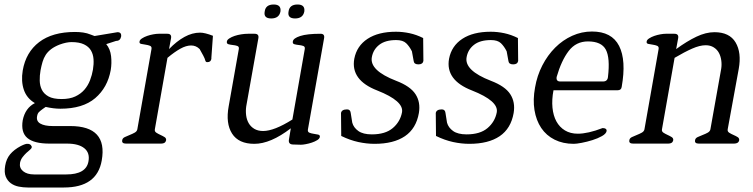

<svg xmlns="http://www.w3.org/2000/svg" viewBox="-20 -638 3346 853"><path d="M432 75Q411 195 264 195H103Q83 195 63 191Q43 187 28 176Q13 165 5.5 146.5Q-2 128 3 98Q8 68 25 47.5Q42 27 72 11Q94 0 102 1Q112 1 117 6.5Q122 12 121 17Q120 22 113 27.5Q106 33 97 41.5Q88 50 80 60.5Q72 71 69 85Q65 108 82.5 122.5Q100 137 132 137H274Q363 137 373 79Q380 41 354.5 20.5Q329 0 278 0H200Q131 0 101.5 -25Q72 -50 81 -104Q92 -158 135 -180Q99 -201 86 -239Q73 -277 81 -325Q95 -406 154 -451Q213 -496 313 -496Q332 -496 349.5 -493.5Q367 -491 384 -484L400 -478L502 -495Q521 -495 518 -475Q514 -456 495 -456L452 -442Q470 -420 473.5 -388.5Q477 -357 472 -327Q458 -249 403 -202Q348 -155 248 -155Q233 -155 217 -157Q201 -159 183 -163L170 -154Q159 -146 153 -140Q147 -134 145 -123Q140 -100 159 -89Q178 -78 214 -78H292Q459 -78 432 75ZM393 -329Q397 -353 395.5 -375Q394 -397 384 -414Q374 -431 353 -441Q332 -451 298 -451Q275 -451 245 -440Q222 -431 207 -419.5Q192 -408 183 -394Q174 -380 169 -363Q164 -346 160 -325Q156 -302 156.5 -279.5Q157 -257 166 -239Q175 -221 195.5 -209.5Q216 -198 254 -198Q290 -198 314.5 -209.5Q339 -221 355 -239.5Q371 -258 380 -281.5Q389 -305 393 -329Z M919 -376Q916 -362 902 -362Q894 -361 892 -369.5Q890 -378 883 -391L867 -420Q851 -436 829 -436Q807 -436 781 -421.5Q755 -407 724 -381L668 -64Q666 -54 674.5 -48.5Q683 -43 693 -38.5Q703 -34 711 -29Q719 -24 718 -15Q715 0 696 0H540Q520 0 523 -15Q524 -24 534.5 -29Q545 -34 556.5 -38.5Q568 -43 578 -48.5Q588 -54 590 -63L653 -420Q655 -431 646.5 -434.5Q638 -438 627 -439.5Q616 -441 607 -443Q598 -445 600 -454Q601 -461 611 -467.5Q621 -474 634 -478.5Q647 -483 661 -485.5Q675 -488 685 -488H723Q743 -488 740 -469L731 -420Q765 -455 799.5 -474Q834 -493 869 -493Q890 -493 926 -479L919 -381V-376Z M1332 -587Q1326 -556 1291 -556Q1256 -556 1262 -587Q1266 -618 1302 -618Q1336 -618 1332 -587ZM1226 -587Q1220 -556 1185 -556Q1150 -556 1156 -587Q1160 -618 1196 -618Q1230 -618 1226 -587ZM1401 -30Q1400 -22 1389.5 -15.5Q1379 -9 1365.5 -4.5Q1352 0 1338.5 2.5Q1325 5 1317 5L1283 4Q1259 4 1264 -20L1272 -68Q1182 1 1110 1Q1040 1 1011 -44.5Q982 -90 996 -166L1041 -420Q1043 -431 1034 -434Q1025 -437 1014.5 -438Q1004 -439 995 -441.5Q986 -444 988 -454Q989 -461 999 -467.5Q1009 -474 1022.5 -478.5Q1036 -483 1052 -485.5Q1068 -488 1082 -488H1111Q1131 -488 1128 -469L1074 -166Q1071 -146 1073.5 -126Q1076 -106 1085 -90.5Q1094 -75 1110 -65.5Q1126 -56 1149 -56Q1198 -56 1279 -107L1334 -420Q1336 -431 1327 -434Q1318 -437 1307.5 -438Q1297 -439 1288 -441.5Q1279 -444 1281 -454Q1283 -468 1313.5 -478Q1344 -488 1404 -488Q1423 -488 1420 -469L1348 -63Q1346 -52 1354.5 -48.5Q1363 -45 1374 -43.5Q1385 -42 1393.5 -40Q1402 -38 1401 -30Z M1841 -136Q1829 -67 1779 -33Q1729 1 1644 1Q1609 1 1572 -7Q1535 -15 1496 -34L1495 -136Q1498 -152 1522 -152Q1536 -152 1538 -137L1545 -93Q1551 -71 1572 -56Q1593 -41 1632 -41Q1692 -41 1725 -69Q1758 -97 1766 -139Q1775 -189 1656 -236Q1537 -282 1554 -377Q1565 -434 1613 -465.5Q1661 -497 1739 -497Q1769 -497 1799.5 -490.5Q1830 -484 1860 -469L1861 -367Q1858 -352 1839 -352Q1820 -352 1818 -366L1810 -410Q1799 -432 1784.5 -446Q1770 -460 1740 -460Q1692 -460 1665 -439Q1638 -418 1632 -384Q1621 -325 1740 -279Q1803 -255 1826 -219.5Q1849 -184 1841 -136Z M2262 -136Q2250 -67 2200 -33Q2150 1 2065 1Q2030 1 1993 -7Q1956 -15 1917 -34L1916 -136Q1919 -152 1943 -152Q1957 -152 1959 -137L1966 -93Q1972 -71 1993 -56Q2014 -41 2053 -41Q2113 -41 2146 -69Q2179 -97 2187 -139Q2196 -189 2077 -236Q1958 -282 1975 -377Q1986 -434 2034 -465.5Q2082 -497 2160 -497Q2190 -497 2220.5 -490.5Q2251 -484 2281 -469L2282 -367Q2279 -352 2260 -352Q2241 -352 2239 -366L2231 -410Q2220 -432 2205.5 -446Q2191 -460 2161 -460Q2113 -460 2086 -439Q2059 -418 2053 -384Q2042 -325 2161 -279Q2224 -255 2247 -219.5Q2270 -184 2262 -136Z M2742 -252Q2740 -237 2724 -237H2439Q2431 -195 2434.5 -159.5Q2438 -124 2452 -98.5Q2466 -73 2490 -58.5Q2514 -44 2547 -44Q2592 -44 2657 -69Q2676 -69 2675 -56Q2673 -44 2654.5 -33.5Q2636 -23 2612 -15.5Q2588 -8 2564.5 -3.5Q2541 1 2529 1Q2481 1 2444 -17.5Q2407 -36 2384.5 -69.5Q2362 -103 2354.5 -149Q2347 -195 2357 -249Q2366 -302 2389.5 -347.5Q2413 -393 2446.5 -426.5Q2480 -460 2522 -479Q2564 -498 2610 -498Q2698 -498 2730.5 -434Q2763 -370 2742 -252ZM2681 -296Q2691 -381 2671.5 -417.5Q2652 -454 2592 -454Q2539 -454 2506.5 -411.5Q2474 -369 2453 -296Q2450 -276 2469 -276H2659Q2679 -276 2681 -296Z M3264 -15Q3261 0 3241 0H3085Q3065 0 3068 -15Q3069 -24 3079.5 -29Q3090 -34 3102 -38.5Q3114 -43 3124 -48.5Q3134 -54 3136 -63L3184 -332Q3187 -350 3184.5 -369Q3182 -388 3174 -403Q3166 -418 3151 -427.5Q3136 -437 3115 -437Q3089 -437 3055 -422Q3021 -407 2977 -381L2921 -64Q2919 -54 2927.5 -48.5Q2936 -43 2946 -38.5Q2956 -34 2964 -29Q2972 -24 2971 -15Q2968 0 2949 0H2793Q2773 0 2776 -15Q2777 -24 2787.5 -29Q2798 -34 2809.5 -38.5Q2821 -43 2831 -48.5Q2841 -54 2843 -63L2906 -420Q2908 -431 2899.5 -434.5Q2891 -438 2880 -439.5Q2869 -441 2860 -443Q2851 -445 2853 -454Q2854 -461 2864 -467.5Q2874 -474 2887 -478.5Q2900 -483 2914 -485.5Q2928 -488 2938 -488H2976Q2996 -488 2993 -469L2984 -420Q3032 -455 3074 -475Q3116 -495 3154 -495Q3221 -495 3248 -449.5Q3275 -404 3262 -332L3213 -64Q3211 -54 3219.5 -48.5Q3228 -43 3238.5 -38.5Q3249 -34 3257 -29Q3265 -24 3264 -15Z"/></svg>

Font: Jura
Style: Italic
Weight: 400
Designer: Ed Merritt
Foundry: Ten by Twenty
Version: Version 1.007